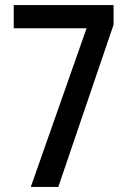

<svg xmlns="http://www.w3.org/2000/svg" viewBox="-20 -734 503 754"><path d="M320 -623H34V-714H426V-637L209 0H101Z"/></svg>

Font: Noto Sans Devanagari UI Condensed Medium
Style: Regular
Weight: 500
Width: 3
Designer: Jelle Bosma - Monotype Design Team
Foundry: Monotype Imaging Inc.
Version: Version 2.003